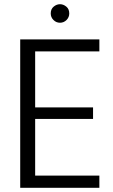

<svg xmlns="http://www.w3.org/2000/svg" viewBox="-20 -892 538 912"><path d="M76 0ZM76 0ZM452 0H76V-705H452V-648H147V-382H422V-327H147V-58H452ZM265 -784Q247 -784 234 -797Q221 -810 221 -828Q221 -849 235 -860.5Q249 -872 265 -872Q281 -872 295 -860.5Q309 -849 309 -828Q309 -810 296 -797Q283 -784 265 -784Z"/></svg>

Font: Ulagadi Sans Light
Style: Regular
Weight: 300
Designer: Ninad Kale (Devanagari), Jonny Pinhorn (Latin)
Foundry: Indian Type Foundry
Version: Version 3.01;March 29, 2020;FontCreator 12.0.0.2522 64-bit; 